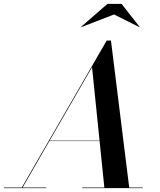

<svg xmlns="http://www.w3.org/2000/svg" viewBox="-66 -975 829 995"><path d="M525 -900 354 -834 353 -835 491 -955H564L658 -835L657 -834ZM-46 -3H46.8L487 -765H509L603.6 -3H674V0H360V-3H474.8L450.1 -244H189.9L50.8 -3H174V0H-46ZM411 -627 191 -246H449.9Z"/></svg>

Font: Bodoni* 72 Medium
Style: Italic
Weight: 500
Italic angle: -13°
Version: Version 1.002; ttfautohint (v0.97) -l 8 -r 50 -G 200 -x 14 -